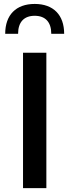

<svg xmlns="http://www.w3.org/2000/svg" viewBox="-20 -969 357 989"><path d="M73.2 -794.9C73.2 -855.5 104 -887.7 158.7 -887.7C213.4 -887.7 244.1 -855.5 244.1 -794.9H310.5C310.5 -892.1 254.9 -948.7 158.7 -948.7C62.5 -948.7 6.8 -892.1 6.8 -794.9ZM218.8 -697.3H98.6V0H218.8Z"/></svg>

Font: Estedad SemiBold
Style: Regular
Weight: 600
Designer: Amin Abedi
Version: Version 7.3